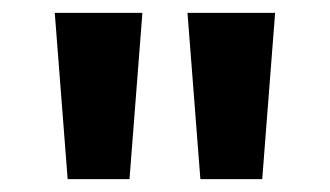

<svg xmlns="http://www.w3.org/2000/svg" viewBox="-20 -734 512 298"><path d="M201 -714H65L85 -456H181ZM407 -714H271L291 -456H387Z"/></svg>

Font: Noto Sans Lisu
Style: Bold
Weight: 700
Designer: Monotype Design Team. David Williams.
Foundry: Monotype Imaging Inc.
Version: Version 2.102